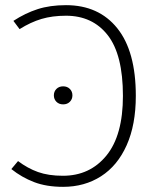

<svg xmlns="http://www.w3.org/2000/svg" viewBox="-20 -714 617 745"><path d="M507 -342Q507 -230 471.5 -150.5Q436 -71 372 -30Q308 11 225 11Q160 11 112 -7.5Q64 -26 24 -58L50 -89Q87 -61 127.5 -46.5Q168 -32 224 -32Q329 -32 393 -110.5Q457 -189 457 -342Q457 -502 398 -577.5Q339 -653 236 -653Q183 -653 141 -640.5Q99 -628 56 -601L32 -633Q78 -663 126 -678.5Q174 -694 236 -694Q363 -694 435 -604.5Q507 -515 507 -342ZM261 -344Q261 -329 251 -319Q241 -309 225 -309Q209 -309 199 -319Q189 -329 189 -344Q189 -359 199 -369Q209 -379 225 -379Q241 -379 251 -369Q261 -359 261 -344Z"/></svg>

Font: FiraGO ExtraLight
Style: Regular
Weight: 200
Designer: bBox Type
Foundry: bBox Type GmbH
Version: Version 1.001